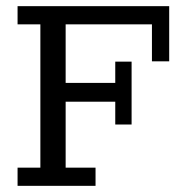

<svg xmlns="http://www.w3.org/2000/svg" viewBox="-20 -603 603 623"><path d="M37 0V-59H111V-524H37V-583H529V-404H473V-524H193V-334H354V-403H407V-199H354V-273H193V-59H290V0Z"/></svg>

Font: Rokkitt
Style: Regular
Weight: 400
Designer: Vernon Adams
Foundry: Vernon Adams
Version: Version 3.103